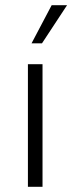

<svg xmlns="http://www.w3.org/2000/svg" viewBox="-20 -716 277 736"><path d="M87 0V-470H143V0ZM101 -550 178 -696H237L141 -550Z"/></svg>

Font: Gantari Light
Style: Regular
Weight: 300
Designer: Anugrah Pasau
Foundry: Lafontype
Version: Version 1.000; ttfautohint (v1.8.3)